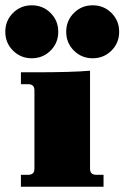

<svg xmlns="http://www.w3.org/2000/svg" viewBox="-49 -705 470 725"><path d="M142 -514Q113 -485 71 -485Q29 -485 0 -514Q-29 -543 -29 -585Q-29 -627 0 -656Q29 -685 71 -685Q113 -685 142 -656Q171 -627 171 -585Q171 -543 142 -514ZM372 -514Q343 -485 301 -485Q259 -485 230 -514Q201 -543 201 -585Q201 -627 230 -656Q259 -685 301 -685Q343 -685 372 -656Q401 -627 401 -585Q401 -543 372 -514ZM30 0V-45H58Q81 -45 81 -68V-364Q81 -387 58 -387H30V-432H82Q225 -432 291 -438V-68Q291 -45 314 -45H342V0Z"/></svg>

Font: Arapey Black
Style: Regular
Weight: 900
Designer: Eduardo Rodriguez Tunni
Foundry: Eduardo Rodriguez Tunni
Version: Version 4.000